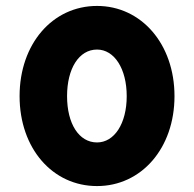

<svg xmlns="http://www.w3.org/2000/svg" viewBox="-20 -617 654 647"><path d="M568 -293C568 -469 456 -597 307 -597C157 -597 46 -469 46 -293C46 -117 157 10 307 10C456 10 568 -117 568 -293ZM407 -293C407 -200 365 -137 307 -137C246 -137 206 -200 206 -293C206 -386 246 -450 307 -450C365 -450 407 -386 407 -293Z"/></svg>

Font: Raleway
Style: ExtraBold
Weight: 800
Designer: Matt McInerney, Pablo Impallari, Rodrigo Fuenzalida
Foundry: Matt McInerney, Pablo Impallari, Rodrigo Fuenzalida
Version: Version 3.000